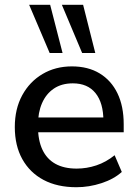

<svg xmlns="http://www.w3.org/2000/svg" viewBox="-20 -775 577 804"><path d="M300 9Q220 9 162.5 -21.5Q105 -52 73.5 -108.5Q42 -165 42 -243Q42 -319 73 -376Q104 -433 158 -465Q212 -497 281 -497Q349 -497 397.5 -467.5Q446 -438 472 -384Q498 -330 498 -255V-221H122V-283H430L413 -269Q413 -344 380 -385Q347 -426 285 -426Q238 -426 205.5 -404Q173 -382 156 -343Q139 -304 139 -252V-246Q139 -188 157.5 -148.5Q176 -109 212 -89Q248 -69 301 -69Q343 -69 383.5 -82.5Q424 -96 460 -125L490 -55Q457 -25 405 -8Q353 9 300 9ZM324 -553 239 -755H328L379 -553ZM188 -553 102 -755H190L242 -553Z"/></svg>

Font: Nunito Sans 12pt ExtraLight 12pt SemiBold
Style: Regular
Weight: 600
Version: Version 3.101;gftools[0.9.27]